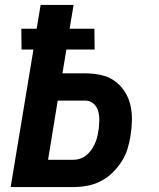

<svg xmlns="http://www.w3.org/2000/svg" viewBox="-20 -755 640 775"><path d="M23 0 115 -555H67L66 -639H128L144 -735H277L261 -639H361L362 -555H248L232 -459H324Q356 -459 386.5 -452.5Q417 -446 441 -429.5Q465 -413 482 -387.5Q499 -362 506 -332.5Q513 -303 512.5 -271.5Q512 -240 507 -208Q503 -181 494.5 -153.5Q486 -126 470 -101.5Q454 -77 432.5 -56.5Q411 -36 385 -23Q359 -10 331.5 -5Q304 0 277 0ZM174 -110H277Q290 -110 303.5 -114.5Q317 -119 328 -128Q339 -137 347.5 -148.5Q356 -160 362 -173Q368 -186 371.5 -199Q375 -212 377 -226Q379 -236 379.5 -247Q380 -258 381 -269Q381 -283 378.5 -297Q376 -311 369 -323Q362 -335 350 -342Q338 -349 323 -349H213Z"/></svg>

Font: Iosevka XBd Ex Obl
Style: Regular
Weight: 800
Width: 7
Italic angle: -9°
Monospace: yes
Designer: Belleve Invis
Foundry: Belleve Invis
Version: Version 32.5.0; ttfautohint (v1.8.4)